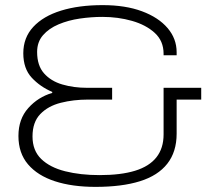

<svg xmlns="http://www.w3.org/2000/svg" viewBox="-20 -718 826 750"><path d="M353 12Q262 12 194.5 -10Q127 -32 89.5 -76Q52 -120 52 -187Q52 -253 90.5 -296Q129 -339 184 -355V-359Q137 -379 104 -414.5Q71 -450 71 -510Q71 -571 110 -613Q149 -655 218.5 -676.5Q288 -698 381 -698Q470 -698 534.5 -674Q599 -650 634.5 -608.5Q670 -567 670 -514V-502H619V-508Q619 -558 584.5 -589.5Q550 -621 495.5 -636.5Q441 -652 380 -652Q337 -652 292 -645.5Q247 -639 209 -623Q171 -607 148 -580.5Q125 -554 125 -515Q125 -462 152 -431.5Q179 -401 223.5 -388Q268 -375 320 -375H418V-329H323Q267 -329 217.5 -316.5Q168 -304 137.5 -272.5Q107 -241 107 -185Q107 -130 141 -97Q175 -64 234.5 -49Q294 -34 369 -34Q452 -34 507.5 -51Q563 -68 591 -103.5Q619 -139 619 -193V-375H766V-329H670V-196Q670 -125 633.5 -78.5Q597 -32 526.5 -10Q456 12 353 12Z"/></svg>

Font: Archivo Expanded Thin
Style: Regular
Weight: 250
Width: 7
Designer: Hector Gatti
Foundry: Omnibus-Type
Version: Version 2.001